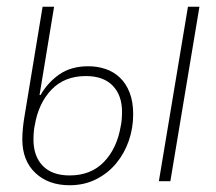

<svg xmlns="http://www.w3.org/2000/svg" viewBox="-20 -536 640 568"><path d="M186 12Q123 12 84.5 -24.5Q46 -61 46 -124Q46 -141 48 -159.5Q50 -178 52 -189L106 -516H140L97 -255H100Q122 -293 156.5 -316.5Q191 -340 241 -340Q268 -340 292 -332Q316 -324 334.5 -306.5Q353 -289 363.5 -262Q374 -235 374 -198Q374 -157 361 -119.5Q348 -82 323.5 -52.5Q299 -23 264 -5.5Q229 12 186 12ZM186 -17Q249 -17 287.5 -57Q326 -97 337 -162Q339 -170 340 -182Q341 -194 341 -205Q341 -254 313.5 -282.5Q286 -311 234 -311Q171 -311 132.5 -271Q94 -231 83 -166Q81 -158 80 -146Q79 -134 79 -123Q79 -74 106.5 -45.5Q134 -17 186 -17ZM536 -516H570L484 0H450Z"/></svg>

Font: IBM Plex Mono ExtraLight
Style: Italic
Weight: 200
Italic angle: -9°
Monospace: yes
Designer: Mike Abbink, Paul van der Laan, Pieter van Rosmalen
Foundry: Bold Monday
Version: Version 2.3